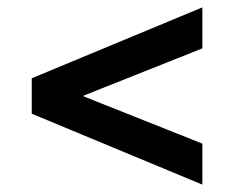

<svg xmlns="http://www.w3.org/2000/svg" viewBox="-20 -606 634 520"><path d="M528 -586V-475L204 -346L528 -217V-106L66 -298V-394Z"/></svg>

Font: AmikoBold
Style: Bold
Weight: 700
Designer: Pablo Impallari, Rodrigo Fuenzalida, Andres Torresi
Foundry: Impallari Type
Version: Version 1.000; ttfautohint (v1.3)